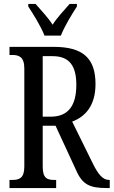

<svg xmlns="http://www.w3.org/2000/svg" viewBox="-20 -951 575 971"><path d="M205 -771H288C305 -816 344 -880 369 -918V-931H332C304 -898 270 -864 246 -826C222 -864 188 -898 160 -931H123V-918C148 -880 188 -816 205 -771ZM28 0H264V-41H255C219 -41 196 -49 196 -108V-315H261L365 -90C397 -16 436 0 520 0H535V-41H532C500 -41 477 -69 451 -121L345 -336C409 -360 463 -414 463 -526C463 -657 399 -714 252 -714H28V-673H42C75 -673 103 -664 103 -605V-108C103 -49 76 -41 42 -41H28ZM237 -361H196V-667H246C331 -667 366 -618 366 -522C366 -418 326 -361 237 -361Z"/></svg>

Font: Noto Serif Georgian ExtraCondensed
Style: Regular
Weight: 400
Width: 2
Designer: Monotype Design Team, Akaki Razmadze
Foundry: Google LLC
Version: Version 2.003